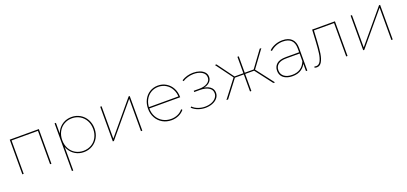

<svg xmlns="http://www.w3.org/2000/svg" viewBox="26 -1509 5708 2692"><g transform="rotate(-20 2880.0 -163.0)"><path d="M117 -517H551V0H531V-506L539 -498H129L137 -506V0H117Z M789 -258Q789 -333 821.5 -393Q854 -453 910.5 -486.5Q967 -520 1037 -520Q1107 -520 1164.5 -486.5Q1222 -453 1255 -393Q1288 -333 1288 -258Q1288 -183 1255 -123.5Q1222 -64 1164.5 -30.5Q1107 3 1037 3Q967 3 910.5 -30.5Q854 -64 821.5 -123.5Q789 -183 789 -258ZM786 -517H806V-327L796 -257L806 -187V194H786ZM1268 -258Q1268 -328 1238 -383.5Q1208 -439 1155 -470Q1102 -501 1037 -501Q972 -501 919 -470Q866 -439 836 -383.5Q806 -328 806 -258Q806 -188 836 -132.5Q866 -77 919 -46.5Q972 -16 1037 -16Q1102 -16 1155 -46.5Q1208 -77 1238 -132.5Q1268 -188 1268 -258Z M1467 -517H1487V-34L1891 -517H1907V0H1887V-483L1483 0H1467Z M2087 -259Q2087 -334 2118 -393.5Q2149 -453 2203.5 -486.5Q2258 -520 2326 -520Q2393 -520 2448 -487Q2503 -454 2534.5 -396Q2566 -338 2566 -264Q2566 -262 2566 -259H2098V-278H2555L2547 -263Q2547 -330 2518.5 -384.5Q2490 -439 2439.5 -470Q2389 -501 2326 -501Q2263 -501 2213 -470Q2163 -439 2134.5 -384.5Q2106 -330 2106 -263V-259Q2106 -189 2137 -133.5Q2168 -78 2222.5 -47Q2277 -16 2345 -16Q2398 -16 2444.5 -36.5Q2491 -57 2521 -96L2535 -82Q2501 -41 2451 -19Q2401 3 2345 3Q2271 3 2212.5 -30.5Q2154 -64 2120.5 -124Q2087 -184 2087 -259Z M2654 -71 2667 -84Q2702 -49 2752.5 -31.5Q2803 -14 2856 -15Q2909 -16 2951 -33.5Q2993 -51 3016.5 -81Q3040 -111 3040 -147Q3040 -200 2992 -230Q2944 -260 2862 -260H2776V-279H2863Q2933 -279 2979 -308Q3025 -337 3025 -387Q3025 -442 2973 -472.5Q2921 -503 2847 -501Q2807 -500 2765.5 -488.5Q2724 -477 2688 -454L2679 -471Q2759 -520 2853 -520Q2905 -520 2949 -504.5Q2993 -489 3019 -459.5Q3045 -430 3045 -389Q3045 -351 3021.5 -322.5Q2998 -294 2957.5 -279Q2917 -264 2868 -264L2871 -275Q2960 -275 3010 -240.5Q3060 -206 3060 -147Q3060 -102 3031 -67.5Q3002 -33 2954 -15Q2906 3 2851 3Q2797 3 2744.5 -15.5Q2692 -34 2654 -71Z M3661 -263 3679 -271 3887 0H3862ZM3370 -271 3388 -263 3187 0H3162ZM3178 -517H3202L3388 -263L3370 -257ZM3368 -272H3521V-254H3368ZM3514 -517H3534V0H3514ZM3526 -272H3681V-254H3526ZM3661 -263 3847 -517H3871L3680 -257Z M4349 -123V-140V-338Q4349 -419 4307.5 -460Q4266 -501 4185 -501Q4129 -501 4080.5 -481.5Q4032 -462 3997 -429L3983 -443Q4020 -479 4073 -499.5Q4126 -520 4184 -520Q4274 -520 4321.5 -473.5Q4369 -427 4369 -339V0H4349ZM3969 -142Q3969 -204 4012.5 -242.5Q4056 -281 4153 -281H4360V-262H4152Q4068 -262 4028.5 -230Q3989 -198 3989 -143Q3989 -84 4032 -50Q4075 -16 4152 -16Q4225 -16 4274 -49.5Q4323 -83 4349 -148L4359 -135Q4337 -71 4284 -34Q4231 3 4152 3Q4095 3 4053.5 -15Q4012 -33 3990.5 -65.5Q3969 -98 3969 -142Z M4478 -2 4482 -20Q4498 -16 4507 -16Q4550 -16 4573 -61Q4596 -106 4605 -174Q4614 -242 4620 -348L4629 -517H4969V0H4949V-506L4957 -498H4641L4649 -506L4640 -344Q4634 -234 4623 -162Q4612 -90 4585.5 -43.5Q4559 3 4511 3Q4498 3 4478 -2Z M5203 -517H5223V-34L5627 -517H5643V0H5623V-483L5219 0H5203Z"/></g></svg>

Font: iiserrat Thin
Style: Regular
Weight: 100
Designer: Akira Ohta
Foundry: Akira Ohta
Version: Version 1.200;Glyphs 3.3.1 (3343)